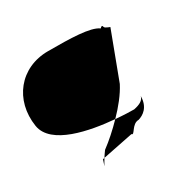

<svg xmlns="http://www.w3.org/2000/svg" viewBox="-155 -708 941 920"><g transform="rotate(-30 315.0 -248.0)"><path d="M-16 -274C2 -158 199 -122 331 -111C373 -154 411 -201 434 -246L531 -504C538 -504 505 -512 503 -522C501 -533 495 -530 488 -522C447 -552 339 -554 215 -554C59 -554 -40 -428 -16 -274ZM184 26C168 76 169 62 193 24ZM193 24 362 -10C374 6 387 -52 426 -52C454 -60 492 -84 492 -146C487 -124 467 -113 433 -106C414 -106 376 -107 331 -111C293 -72 253 -36 215 -8C206 4 199 15 193 24Z"/></g></svg>

Font: Ampere
Style: SCRevIta
Weight: 400
Version: Version 1